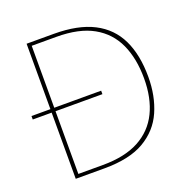

<svg xmlns="http://www.w3.org/2000/svg" viewBox="-125 -817 911 935"><g transform="rotate(-20 330.0 -350.0)"><path d="M13 -343V-361H374V-343ZM111 0V-700H252Q377 -700 457 -659Q537 -618 575 -539Q613 -460 613 -346Q613 -247 578.5 -168.5Q544 -90 467 -45Q390 0 260 0ZM131 -18H258Q372 -18 445.5 -57.5Q519 -97 555 -170.5Q591 -244 591 -346Q591 -449 556.5 -524.5Q522 -600 449 -641Q376 -682 258 -682H131Z"/></g></svg>

Font: DM Sans 9pt Thin
Style: Regular
Weight: 250
Version: Version 4.004;gftools[0.9.30]